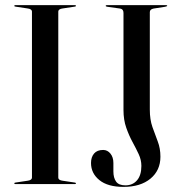

<svg xmlns="http://www.w3.org/2000/svg" viewBox="-20 -720 712 751"><path d="M208 -26Q208 -15 225.5 -13L272 -6Q277 -5.5 277 -3Q277 0 273 0H40Q36 0 36 -3Q36 -5.5 41 -6L87.5 -13Q105 -15 105 -26V-674Q105 -685 87.5 -687L41 -694Q36 -694.5 36 -697Q36 -700 40 -700H273Q277 -700 277 -697Q277 -694.5 272 -694L225.5 -687Q208 -685 208 -674ZM607.5 -107Q607.5 -53.5 568.5 -21.2Q529.5 11 463 11Q401.5 11 368.8 -15.5Q336 -42 336 -82.5Q336 -105.5 348 -119.5Q360 -133.5 383.5 -133.5Q400.5 -133.5 412 -119.2Q423.5 -105 423.5 -82.5V-49.5Q423.5 -24.5 434 -9.8Q444.5 5 470.5 5Q499 5 516 -14.8Q533 -34.5 533 -71Q533 -94.5 522.5 -117Q512 -139.5 498.2 -164.8Q484.5 -190 473.8 -220.5Q463 -251 463 -290V-669.5Q463 -684.5 450 -686.5L400 -693.5Q393.5 -694.5 393.5 -697Q393.5 -700 398.5 -700H629Q634 -700 634 -697Q634 -695.5 625.5 -693.5L580.5 -686.5Q566 -683.5 566 -672.5V-291Q566 -252.5 576.2 -223.2Q586.5 -194 597 -166.8Q607.5 -139.5 607.5 -107Z"/></svg>

Font: Fraunces144ptRegular
Style: Regular
Weight: 400
Version: Version 1.000;[0bf87f6ff]